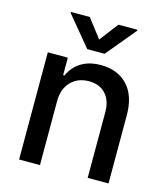

<svg xmlns="http://www.w3.org/2000/svg" viewBox="-114 -856 824 944"><g transform="rotate(15 298.5 -383.5)"><path d="M225.9 -766.7 299 -671.5 371.8 -766.7H468V-761.4L343 -610.8H254.6L130 -761.4V-766.7ZM71.4 0V-545.5H173.3V-456.7H180Q199.6 -501.8 240.4 -527.2Q281.2 -552.6 340.9 -552.6Q426.5 -552.6 476.6 -499.3Q526.6 -446 526.6 -346.9V0H420.5V-334.2Q420.5 -393.5 389.6 -427Q358.7 -460.6 304.7 -460.6Q247.9 -460.6 212.7 -424.2Q177.6 -387.8 177.6 -323.9V0Z"/></g></svg>

Font: TID UI Medium
Style: Regular
Weight: 500
Designer: The TID Project Authors
Foundry: Bakken & Bæck
Version: Version 1.001;hotconv 1.0.109;makeotfexe 2.5.65596